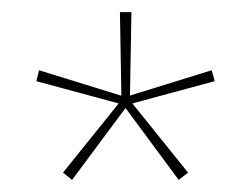

<svg xmlns="http://www.w3.org/2000/svg" viewBox="-20 -659 414 317"><path d="M99 -362 84 -374 179 -492 180.5 -487 40 -525 44.5 -543 183.5 -500 180.5 -496 178 -639H197L194.5 -496L190.5 -500L329.5 -543L334.5 -525L194 -487L195.5 -492L290.5 -374L275 -362L185.5 -483H189Z"/></svg>

Font: Anek Gurmukhi Thin
Style: Regular
Weight: 250
Designer: Sarang Kulkarni (Gurmukhi), Yesha Goshar (Latin)
Foundry: Ek Type
Version: Version 1.003